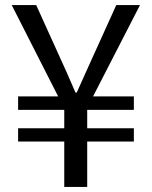

<svg xmlns="http://www.w3.org/2000/svg" viewBox="-20 -733 595 753"><path d="M232 0V-178H51V-230H232V-302H51V-355H208L26 -713H122L209 -521Q226 -484 242.5 -447Q259 -410 276 -370H281Q299 -410 315.5 -447Q332 -484 349 -521L436 -713H529L345 -355H505V-302H322V-230H505V-178H322V0Z"/></svg>

Font: Noto Sans SC Thin
Style: Regular
Weight: 400
Version: Version 2.004-H2;hotconv 1.0.118;makeotfexe 2.5.65603